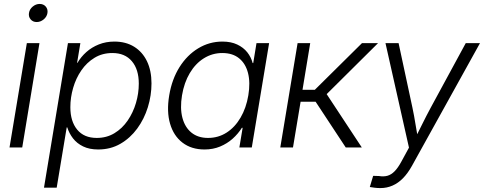

<svg xmlns="http://www.w3.org/2000/svg" viewBox="-20 -748 2455 974"><path d="M28.3 0 116.2 -529.3H180.2L92.8 0ZM166 -636.2Q147 -636.2 135.5 -649.7Q124 -663.1 127 -682.1Q129.9 -701.2 146 -714.6Q162.1 -728 181.2 -728Q200.7 -728 212.2 -714.6Q223.6 -701.2 220.7 -682.1Q217.8 -663.1 201.7 -649.7Q185.5 -636.2 166 -636.2Z M203.1 204.1 324.7 -529.3H387.7L371.1 -429.2H373Q390.6 -459.5 418 -483.9Q445.3 -508.3 481.4 -522.7Q517.6 -537.1 560.1 -537.1Q618.2 -537.1 660.4 -511Q702.6 -484.9 725.6 -437.3Q748.5 -389.6 748.5 -325.2Q748.5 -263.7 730 -203.9Q711.4 -144 676 -95.7Q640.6 -47.4 590.8 -18.6Q541 10.3 478 10.3Q433.6 10.3 401.9 -5.1Q370.1 -20.5 350.3 -46.1Q330.6 -71.8 321.3 -101.6H318.4L267.6 204.1ZM470.7 -48.3Q521 -48.3 560.5 -72.3Q600.1 -96.2 627.7 -136.5Q655.3 -176.8 669.7 -225.6Q684.1 -274.4 684.1 -323.7Q684.1 -396 648.9 -437.5Q613.8 -479 550.3 -479Q499 -479 459.5 -454.8Q419.9 -430.7 392.6 -390.9Q365.2 -351.1 351.1 -302.2Q336.9 -253.4 336.9 -204.1Q336.9 -132.3 371.6 -90.3Q406.2 -48.3 470.7 -48.3Z M1017.6 10.3Q951.2 10.3 906 -24.2Q860.8 -58.6 842.8 -120.4Q824.7 -182.1 838.4 -264.2Q852.1 -346.2 890.6 -407.5Q929.2 -468.8 985.6 -502.9Q1042 -537.1 1108.4 -537.1Q1151.9 -537.1 1183.3 -522.2Q1214.8 -507.3 1234.4 -482.7Q1253.9 -458 1261.7 -428.2H1264.6L1281.2 -529.3H1345.2L1257.3 0H1194.3L1210.9 -99.6H1207Q1188 -69.3 1160.2 -44.4Q1132.3 -19.5 1096.4 -4.6Q1060.5 10.3 1017.6 10.3ZM1035.2 -48.3Q1087.4 -48.3 1129.6 -75.4Q1171.9 -102.5 1200.4 -151.4Q1229 -200.2 1239.7 -264.2Q1250.5 -328.6 1238.3 -377Q1226.1 -425.3 1193.1 -452.1Q1160.2 -479 1107.9 -479Q1057.1 -479 1014.4 -452.4Q971.7 -425.8 942.9 -377.4Q914.1 -329.1 903.3 -264.2Q892.6 -199.2 905.3 -150.6Q918 -102.1 951.2 -75.2Q984.4 -48.3 1035.2 -48.3Z M1401.9 0 1489.7 -529.3H1553.7L1514.6 -292.5H1577.1L1816.4 -529.3H1897.9L1637.2 -270.5L1815.4 0H1733.9L1581.1 -231.9H1504.9L1466.3 0Z M1856 200.7 1873 144 1902.8 145Q1926.3 148.9 1945.6 143.6Q1964.8 138.2 1981.9 120.8Q1999 103.5 2016.1 71.8L2054.7 1L1935.5 -529.3H2002L2072.3 -201.7Q2081.1 -160.2 2087.6 -118.9Q2094.2 -77.6 2101.6 -37.1H2081.5Q2102.1 -77.6 2122.3 -118.9Q2142.6 -160.2 2165 -201.7L2342.8 -529.3H2415L2069.3 94.2Q2048.3 131.8 2023.9 156.5Q1999.5 181.2 1970.9 193.6Q1942.4 206.1 1909.7 206.1Q1894 206.1 1880.6 204.3Q1867.2 202.6 1856 200.7Z"/></svg>

Font: Inter 24pt Light
Style: Italic
Weight: 300
Italic angle: -9.3988°
Designer: Rasmus Andersson
Foundry: rsms
Version: Version 4.001;git-66647c0bb